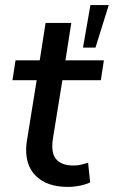

<svg xmlns="http://www.w3.org/2000/svg" viewBox="-20 -725 447 754"><path d="M247 9Q187 9 147.5 -14Q108 -37 92.5 -78Q77 -119 86 -174L124 -410H29L41 -488H136L159 -635H260L237 -488H388L376 -410H225L188 -182Q179 -125 200.5 -100Q222 -75 268 -75Q285 -75 299.5 -78.5Q314 -82 326 -86L334 -9Q319 -1 294.5 4Q270 9 247 9ZM306 -538 335 -705H407L355 -538Z"/></svg>

Font: Nunito Sans 12pt SemiBold
Style: Italic
Weight: 600
Italic angle: -9°
Designer: Vernon Adams
Foundry: Vernon Adams
Version: Version 3.101;gftools[0.9.27]